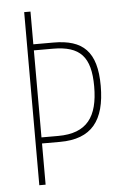

<svg xmlns="http://www.w3.org/2000/svg" viewBox="-52 -752 501 789"><g transform="rotate(-5 198.5 -357.0)"><path d="M365 -385C365 -527 308 -579 187 -579H104V-714H78V0H104V-170H178C309 -170 365 -242 365 -385ZM173 -195H104V-554H182C295 -554 338 -507 338 -385C338 -260 292 -195 173 -195Z"/></g></svg>

Font: Noto Sans Gurmukhi UI ExtraCondensed Thin
Style: Regular
Weight: 100
Width: 2
Designer: Jelle Bosma - Monotype Design Team
Foundry: Monotype Imaging Inc.
Version: Version 2.004